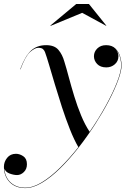

<svg xmlns="http://www.w3.org/2000/svg" viewBox="-88 -700 640 980"><path d="M331.5 -634.5 170.5 -568 169 -569.5 301 -679.5H366L454.5 -569.5L454 -568ZM41 260Q-9 260 -38.5 229.8Q-68 199.5 -68 151Q-68 126 -51.5 105.5Q-35 85 -6.5 85Q12.5 85 31 97.5Q49.5 110 49.5 138.5Q49.5 163 33.8 178.2Q18 193.5 -1 193.5Q-18.5 193.5 -39.5 185.5Q-60.5 177.5 -65.5 160Q-63 204 -34 231Q-5 258 41 258Q80.5 258 126 230.2Q171.5 202.5 219 155.5Q266.5 108.5 312 51Q290 13.5 268.8 -40.2Q247.5 -94 228.2 -153.2Q209 -212.5 192.2 -268.8Q175.5 -325 162.5 -369Q149.5 -413 141.5 -434.5Q138.5 -442.5 131.5 -449.2Q124.5 -456 107 -456Q90 -456 65.8 -434.8Q41.5 -413.5 16.5 -346L15 -346.5Q40 -414 70.5 -441.8Q101 -469.5 147.5 -469.5Q190 -469.5 210.2 -445.5Q230.5 -421.5 240.5 -385.5Q251 -352 263.2 -305.8Q275.5 -259.5 291 -208.8Q306.5 -158 326 -110.8Q345.5 -63.5 369.5 -27.5Q415.5 -94.5 452 -160.8Q488.5 -227 509.5 -281.2Q530.5 -335.5 530.5 -366Q530.5 -386 524 -409.5Q517.5 -433 501 -449Q516.5 -433 516.5 -413Q516.5 -388 498.2 -372Q480 -356 454.5 -356Q424.5 -356 408 -373.2Q391.5 -390.5 391.5 -413Q391.5 -436 408.8 -452.8Q426 -469.5 453.5 -469.5Q484 -469.5 501.2 -452.2Q518.5 -435 525.5 -410.8Q532.5 -386.5 532.5 -366Q532.5 -338 515.2 -290.8Q498 -243.5 467.5 -185.2Q437 -127 397.2 -65.2Q357.5 -3.5 312 54.5Q266.5 112.5 219.2 159Q172 205.5 126.2 232.8Q80.5 260 41 260Z"/></svg>

Font: Bodoni* 96pt
Style: Italic
Weight: 400
Italic angle: -13°
Version: Version 2.3